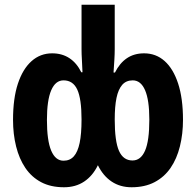

<svg xmlns="http://www.w3.org/2000/svg" viewBox="-20 -780 828 810"><path d="M250 10Q194 10 153.5 -11.5Q113 -33 87 -71.5Q61 -110 48 -162Q35 -214 35 -274Q35 -365 55.5 -427Q76 -489 113 -522Q150 -555 200 -555Q242 -555 273 -534.5Q304 -514 323 -475H328Q327 -504 325.5 -528Q324 -552 324 -572V-760H464V-572Q464 -552 462.5 -528Q461 -504 459 -474H465Q485 -514 515.5 -534.5Q546 -555 588 -555Q638 -555 674.5 -522.5Q711 -490 731.5 -427.5Q752 -365 752 -274Q752 -215 739 -162.5Q726 -110 699.5 -71.5Q673 -33 632 -11.5Q591 10 535 10Q487 10 451 -14Q415 -38 393 -83Q371 -38 335 -14Q299 10 250 10ZM248 -102Q275 -102 291.5 -120.5Q308 -139 316 -177Q324 -215 324 -276Q324 -363 306 -402Q288 -441 248 -441Q214 -441 196 -399Q178 -357 178 -274Q178 -187 196 -144.5Q214 -102 248 -102ZM539 -103Q574 -103 592 -144.5Q610 -186 610 -275Q610 -358 592 -399.5Q574 -441 540 -441Q512 -441 495.5 -422Q479 -403 471.5 -367Q464 -331 464 -276Q464 -184 482 -143.5Q500 -103 539 -103Z"/></svg>

Font: Noto Sans Display Condensed
Style: Bold
Weight: 700
Width: 3
Designer: Monotype Design Team
Foundry: Monotype Imaging Inc.
Version: Version 2.003